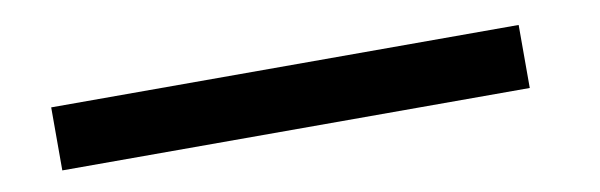

<svg xmlns="http://www.w3.org/2000/svg" viewBox="-25 -45 900 288"><g transform="rotate(-10 425.0 99.0)"><path d="M54.5 51H766.5V147H54.5Z"/></g></svg>

Font: League Mono Wide Medium
Style: Regular
Weight: 500
Width: 8
Designer: Tyler Finck
Foundry: The League of Moveable Type / Tyler Finck
Version: Version 2.210